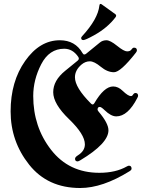

<svg xmlns="http://www.w3.org/2000/svg" viewBox="-20 -920 732 962"><path d="M33.2 0ZM386.7 -730Q386.7 -733.4 391.6 -738.8Q470.7 -824.7 478 -892.1Q479 -900.4 483.9 -900.4Q486.8 -900.4 491.2 -897L557.1 -849.6Q562 -846.2 562 -842Q562 -837.9 559.1 -834Q519 -780.8 451.2 -743.2Q407.7 -719.2 397.5 -719.2Q386.7 -719.2 386.7 -730ZM279.8 -718.3Q356.9 -718.3 393.6 -653.8Q397.5 -647 402.1 -647Q406.7 -647 411.1 -650.4L480.5 -707Q494.1 -718.3 513.2 -718.3Q532.2 -718.3 566.7 -690.4Q601.1 -662.6 616.7 -662.6Q632.3 -662.6 638.7 -671.9Q645 -681.2 651.4 -681.2Q666 -681.2 666 -667.5Q666 -662.6 660.6 -655.8Q584 -558.1 551 -558.1Q518.1 -558.1 485.1 -585.4Q452.1 -612.8 430.2 -612.8Q408.2 -612.8 389.2 -597.2Q355.5 -568.8 355.5 -532.7Q355.5 -481.4 436 -400.9Q440.4 -396.5 444.6 -396.5Q448.7 -396.5 452.6 -402.8Q501.5 -486.8 546.9 -486.8Q572.3 -486.8 594.7 -464.8Q622.1 -438.5 636.2 -438.5Q641.6 -438.5 644.5 -442.9Q651.4 -454.1 658.2 -454.1Q671.9 -454.1 671.9 -439.9Q671.9 -436.5 668 -429.2Q620.6 -336.9 562.5 -336.9Q536.1 -336.9 503.9 -368.2Q487.3 -384.3 480 -384.3Q468.8 -384.3 468.8 -370.6Q468.8 -367.7 473.6 -361.3Q523.4 -302.7 523.4 -267.1Q523.4 -201.7 382.8 -117.2Q373 -111.3 369.1 -111.3Q356 -111.3 356 -124.5Q356 -132.8 370.1 -141.6Q405.3 -163.6 405.3 -196.8Q405.3 -246.6 325.9 -323Q246.6 -399.4 246.6 -458Q246.6 -516.6 306.2 -564.9L369.1 -616.2Q375 -621.1 375 -626Q375 -630.9 371.6 -635.7Q343.8 -675.8 301.8 -675.8Q226.6 -675.8 186.5 -598.1Q146.5 -520.5 146.5 -439Q146.5 -284.2 236.1 -169.2Q325.7 -54.2 477.5 -54.2Q559.6 -54.2 615.2 -85.9Q622.1 -89.8 626 -89.8Q639.2 -89.8 639.2 -74.7Q639.2 -68.4 628.9 -62Q493.7 22 381.8 22Q218.8 22 126 -95Q33.2 -211.9 33.2 -361.8Q33.2 -511.7 106.2 -615Q179.2 -718.3 279.8 -718.3Z"/></svg>

Font: UnifrakturMaguntia21
Style: Book
Weight: 400
Designer: j. 'mach' wust, Gerrit Ansmann, Georg Duffner, based on a font by Peter Wiegel, original typeface by Carl Albert Fahrenw
Version: Version 2017-03-19